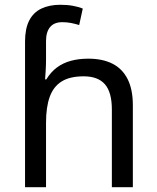

<svg xmlns="http://www.w3.org/2000/svg" viewBox="-20 -785 657 805"><path d="M85 -611Q85 -665 102.5 -699Q120 -733 153.5 -749Q187 -765 233 -765Q262 -765 286.5 -760.5Q311 -756 327 -749L312 -680Q296 -685 278.5 -688.5Q261 -692 241 -692Q207 -692 190 -671.5Q173 -651 173 -613V-535Q173 -513 171.5 -488Q170 -463 169 -452H174Q193 -483 218.5 -502Q244 -521 277 -530Q310 -539 350 -539Q410 -539 451.5 -518Q493 -497 515 -453.5Q537 -410 537 -343V0H449V-326Q449 -398 420 -431.5Q391 -465 331 -465Q273 -465 238.5 -443.5Q204 -422 188.5 -379Q173 -336 173 -271V0H85Z"/></svg>

Font: hexsinhala15
Style: Book
Weight: 400
Designer: Jelle Bosma - Monotype Design Team
Foundry: Monotype Imaging Inc.
Version: Version 2.003